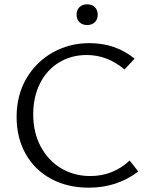

<svg xmlns="http://www.w3.org/2000/svg" viewBox="-20 -864 699 890"><path d="M335 -796Q335 -818 348.5 -831Q362 -844 384 -844Q406 -844 419.5 -831Q433 -818 433 -796Q433 -774 419.5 -761Q406 -748 384 -748Q362 -748 348.5 -761Q335 -774 335 -796ZM57 -322Q57 -423 102.5 -500.5Q148 -578 225 -621Q302 -664 394 -664Q516 -664 604 -592L557 -542Q478 -609 382 -609Q310 -609 253.5 -574.5Q197 -540 165.5 -477.5Q134 -415 134 -334Q134 -250 168.5 -185Q203 -120 263 -84Q323 -48 399 -48Q504 -48 581 -120L621 -69Q522 6 392 6Q293 6 217 -35Q141 -76 99 -150.5Q57 -225 57 -322Z"/></svg>

Font: Ysabeau Infant
Style: Regular
Weight: 400
Designer: Christian Thalmann (Catharsis Fonts)
Version: Version 0.003